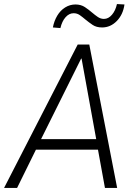

<svg xmlns="http://www.w3.org/2000/svg" viewBox="-31 -924 665 944"><path d="M-11 0 351 -705H408L545 0H485L448 -203L473 -188H122L153 -203L53 0ZM368 -636 165 -228 151 -240H461L444 -229L370 -636ZM266 -786 229 -789Q235 -821 250.5 -847Q266 -873 289.5 -887.5Q313 -902 340 -902Q367 -902 386.5 -889Q406 -876 422 -862Q436 -850 450 -840.5Q464 -831 480 -831Q502 -831 519.5 -851.5Q537 -872 544 -904L581 -902Q574 -852 543 -820.5Q512 -789 471 -789Q443 -789 424.5 -801.5Q406 -814 389 -828Q375 -840 361.5 -849.5Q348 -859 331 -859Q309 -859 291.5 -839.5Q274 -820 266 -786Z"/></svg>

Font: Nunito Sans 10pt Condensed Light
Style: Italic
Weight: 300
Width: 3
Italic angle: -9°
Designer: Vernon Adams
Foundry: Vernon Adams
Version: Version 3.101;gftools[0.9.27]